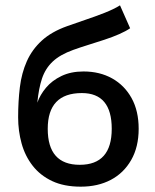

<svg xmlns="http://www.w3.org/2000/svg" viewBox="-20 -683 581 720"><path d="M468 -577Q452 -566 427 -555Q402 -544 371.5 -534Q341 -524 310.5 -514.5Q280 -505 255 -496Q205 -478 177.5 -452Q150 -426 137.5 -388.5Q125 -351 120 -298Q130 -327 152.5 -354Q175 -381 210.5 -398Q246 -415 293 -415Q354 -415 400.5 -389Q447 -363 473.5 -315Q500 -267 500 -200Q500 -132 472 -83Q444 -34 395.5 -8.5Q347 17 283 17Q220 17 175.5 -4Q131 -25 102.5 -61.5Q74 -98 61 -145Q48 -192 48 -243Q48 -303 54.5 -356Q61 -409 80.5 -453Q100 -497 136.5 -530.5Q173 -564 232 -585Q262 -596 299.5 -608.5Q337 -621 372.5 -635Q408 -649 430 -663ZM287 -334Q159 -334 159 -200Q159 -65 279 -65Q399 -65 399 -200Q399 -334 287 -334Z"/></svg>

Font: Podkova SemiBold
Style: Regular
Weight: 600
Designer: Ilya Yudin
Foundry: Cyreal (www.cyreal.org)
Version: Version 2.103